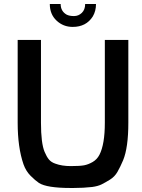

<svg xmlns="http://www.w3.org/2000/svg" viewBox="-20 -931 709 956"><path d="M346 5H332Q213 5 174 -20Q156 -32 132.5 -55.5Q109 -79 97 -113Q68 -197 68 -320V-732H184V-320Q184 -218 202 -175Q212 -151 223.5 -137Q235 -123 256 -116Q288 -104 333 -104Q378 -104 399 -108Q420 -112 441.5 -124.5Q463 -137 475 -160Q502 -212 502 -320V-732H619V-320Q619 -196 593 -133Q579 -100 565 -75.5Q551 -51 527.5 -36.5Q504 -22 486 -13Q468 -4 439 0Q396 5 346 5ZM228 -911H282Q282 -875 312 -858Q326 -851 348.5 -851Q371 -851 387.5 -867Q404 -883 404 -911H458Q458 -876 442 -849Q409 -797 342 -797Q295 -797 261.5 -828.5Q228 -860 228 -911Z"/></svg>

Font: Exo
Style: DemiBold
Weight: 600
Designer: Natanael Gama
Version: Version 1.00